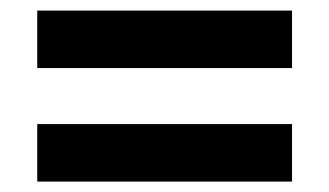

<svg xmlns="http://www.w3.org/2000/svg" viewBox="-20 -564 626 365"><path d="M50.8 -218.8V-328.1H535.2V-218.8ZM50.8 -434.6V-543.9H535.2V-434.6Z"/></svg>

Font: Gothic A1
Style: Bold
Weight: 700
Version: Version 2.50